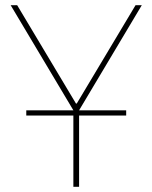

<svg xmlns="http://www.w3.org/2000/svg" viewBox="-20 -718 586 738"><path d="M262 0V-274H81V-294H262L21 -698H46L272 -320H275L501 -698H525L284 -294H465V-274H284V0Z"/></svg>

Font: IBM Plex Sans Thin
Style: Regular
Weight: 100
Designer: Mike Abbink, Paul van der Laan, Pieter van Rosmalen
Foundry: Bold Monday
Version: Version 3.0